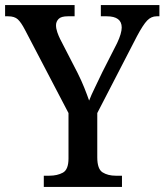

<svg xmlns="http://www.w3.org/2000/svg" viewBox="-23 -734 646 754"><path d="M149 0V-44H171Q202 -44 224 -56Q246 -68 246 -112V-290L75 -617Q60 -646 47 -658Q34 -670 9 -670H-3V-714H270V-670H243Q217 -670 207 -659.5Q197 -649 197 -635Q197 -622 202 -607.5Q207 -593 213 -581L282 -447Q297 -417 308 -389.5Q319 -362 327 -339Q335 -360 349.5 -389.5Q364 -419 379 -451L437 -565Q446 -584 450.5 -599.5Q455 -615 455 -626Q455 -670 396 -670H373V-714H603V-670H592Q571 -670 555 -653.5Q539 -637 515 -592L359 -290V-116Q359 -70 380 -57Q401 -44 431 -44H456V0Z"/></svg>

Font: Noto Serif Khmer SemiCondensed Medium
Style: Regular
Weight: 500
Width: 4
Designer: Danh Hong and the Monotype Design Team
Foundry: Monotype Imaging Inc.
Version: Version 2.004; ttfautohint (v1.8.4.7-5d5b)